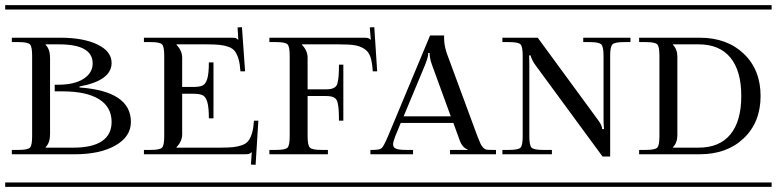

<svg xmlns="http://www.w3.org/2000/svg" viewBox="-29 -728 3026 748"><path d="M-8.8 -708H523.9V-690.9H-8.8ZM-8.8 -17.1H523.9V0H-8.8ZM166 -205.1Q166 -171.9 148.9 -154.8V-152.8H257.8Q330.6 -152.8 368.2 -178.2Q405.8 -203.6 405.8 -252.9Q405.8 -311 356.7 -341.6Q307.6 -372.1 213.9 -372.1H184.1V-397.9H196.8Q260.7 -397.9 296.4 -420.9Q332 -443.8 332 -481Q332 -555.2 201.2 -555.2H148.9V-553.2Q166 -536.1 166 -502.9ZM280.8 -387.2Q481 -373 481 -252.9Q481 -195.8 420.9 -161.4Q360.8 -127 262.2 -127H17.1V-144H43.9Q79.1 -144 87.6 -152.8Q96.2 -161.6 96.2 -196.8V-511.2Q96.2 -546.4 87.6 -555.2Q79.1 -564 43.9 -564H17.1V-581.1H205.1Q296.4 -581.1 351.1 -554.4Q405.8 -527.8 405.8 -482.9Q405.8 -414.1 280.8 -391.1Z M531.7 -581.1H872.6Q884.8 -581.1 888.9 -579.8Q893.1 -578.6 898.4 -573.2H899.4L896.5 -621.1L913.6 -622.1L925.8 -450.2H907.7Q905.8 -479 900.4 -497.6Q895 -516.1 886.5 -527.8Q877.9 -539.6 861.6 -545.4Q845.2 -551.3 826.4 -553.2Q807.6 -555.2 776.9 -555.2H658.7V-553.2Q680.7 -531.2 680.7 -502.9V-389.2H723.6Q748.5 -389.2 760.5 -395Q772.5 -400.9 778.6 -421.4Q784.7 -441.9 784.7 -484.9H802.7V-267.1H784.7Q784.7 -310.1 778.6 -330.6Q772.5 -351.1 760.5 -356.9Q748.5 -362.8 723.6 -362.8H680.7V-205.1Q680.7 -176.8 658.7 -154.8V-152.8H829.6Q860.4 -152.8 879.2 -154.8Q897.9 -156.7 914.3 -162.6Q930.7 -168.5 939.2 -180.2Q947.8 -191.9 953.1 -210.4Q958.5 -229 960.4 -257.8H977.5L966.8 -85.9L948.7 -86.9L951.7 -134.8H950.7Q945.8 -129.9 940.9 -128.4Q936 -127 923.8 -127H531.7V-144H558.6Q593.8 -144 602.3 -152.8Q610.8 -161.6 610.8 -196.8V-511.2Q610.8 -546.4 602.3 -555.2Q593.8 -564 558.6 -564H531.7ZM505.9 -708H1012.7V-690.9H505.9ZM505.9 -17.1H1012.7V0H505.9Z M994.6 -708H1475.6V-690.9H994.6ZM994.6 -17.1H1475.6V0H994.6ZM1020.5 -581.1H1388.2Q1400.4 -581.1 1405 -579.6Q1409.7 -578.1 1414.6 -573.2H1415.5L1411.6 -621.1L1429.2 -622.1L1440.4 -450.2H1423.3Q1420.9 -485.8 1414.1 -506.3Q1407.2 -526.9 1390.1 -537.8Q1373 -548.8 1351.6 -552Q1330.1 -555.2 1291.5 -555.2H1147.5V-553.2Q1169.4 -531.2 1169.4 -502.9V-379.9H1238.3Q1252.9 -379.9 1261.5 -381.8Q1270 -383.8 1276.6 -388.7Q1283.2 -393.6 1286.1 -405.3Q1289.1 -417 1290.3 -432.9Q1291.5 -448.7 1291.5 -476.1H1308.6V-257.8H1291.5Q1291.5 -285.2 1290.3 -301Q1289.1 -316.9 1286.1 -328.6Q1283.2 -340.3 1276.6 -345.2Q1270 -350.1 1261.5 -352.1Q1252.9 -354 1238.3 -354H1169.4V-196.8Q1169.4 -161.6 1178.5 -152.8Q1187.5 -144 1222.7 -144H1248.5V-127H1020.5V-144H1047.4Q1082.5 -144 1091.1 -152.8Q1099.6 -161.6 1099.6 -196.8V-511.2Q1099.6 -546.4 1091.1 -555.2Q1082.5 -564 1047.4 -564H1020.5Z M1396.5 -708H1921.4V-690.9H1396.5ZM1396.5 -17.1H1921.4V0H1396.5ZM1414.1 -127V-144H1425.3Q1450.2 -144 1458 -151.1Q1465.8 -158.2 1480 -191.4Q1481.4 -194.8 1482.4 -196.8L1646.5 -589.8H1701.2V-577.1Q1701.2 -552.7 1711.4 -521L1831.1 -196.8Q1839.8 -175.8 1843 -168.2Q1846.2 -160.6 1853 -153.3Q1859.9 -146 1866.9 -145Q1874 -144 1888.2 -144H1903.3V-127H1724.1V-144H1792.5V-146Q1771.5 -153.3 1761.2 -183.1L1737.3 -249H1532.2L1510.3 -195.8Q1502.4 -174.8 1502.4 -166Q1502.4 -153.3 1513.9 -148.7Q1525.4 -144 1552.2 -144H1580.1V-127ZM1727.1 -274.9 1653.3 -477.1Q1648.4 -490.7 1646.2 -504.2Q1644 -517.6 1645.5 -520V-521H1638.2V-520Q1642.1 -514.2 1627.4 -476.1L1543.5 -274.9Z M1902.3 -708H2453.1V-690.9H1902.3ZM1902.3 -17.1H2453.1V0H1902.3ZM1928.2 -581.1H2065.9L2300.3 -261.2Q2316.9 -239.7 2316.9 -225.1H2324.2Q2322.3 -244.6 2322.3 -267.1V-511.2Q2322.3 -546.4 2313.2 -555.2Q2304.2 -564 2269 -564H2243.2V-581.1H2427.2V-564H2401.4Q2366.2 -564 2357.2 -555.2Q2348.1 -546.4 2348.1 -511.2V-118.2H2318.4L2057.1 -474.1Q2051.3 -481.9 2046.6 -490.7Q2042 -499.5 2040 -504.9Q2038.1 -510.3 2038.1 -512.2H2032.2Q2033.2 -501 2033.2 -470.2V-196.8Q2033.2 -161.6 2042 -152.8Q2050.8 -144 2085.9 -144H2121.1V-127H1928.2V-144H1955.1Q1990.2 -144 1998.8 -152.8Q2007.3 -161.6 2007.3 -196.8V-511.2Q2007.3 -546.4 1998.8 -555.2Q1990.2 -564 1955.1 -564H1928.2Z M2435.1 -708H2977.1V-690.9H2435.1ZM2435.1 -17.1H2977.1V0H2435.1ZM2592.8 -152.8H2692.9Q2773.9 -152.8 2816.4 -204.3Q2858.9 -255.9 2858.9 -354Q2858.9 -452.1 2816.4 -503.7Q2773.9 -555.2 2692.9 -555.2H2592.8V-553.2Q2609.9 -536.1 2609.9 -506.8V-201.2Q2609.9 -171.9 2592.8 -154.8ZM2487.8 -564H2460.9V-581.1H2696.8Q2803.2 -581.1 2868.7 -518.6Q2934.1 -456.1 2934.1 -354Q2934.1 -252 2868.7 -189.5Q2803.2 -127 2696.8 -127H2460.9V-144H2487.8Q2522.9 -144 2531.5 -152.8Q2540 -161.6 2540 -196.8V-511.2Q2540 -546.4 2531.5 -555.2Q2522.9 -564 2487.8 -564Z"/></svg>

Font: FoglihtenFr02
Style: Regular
Weight: 500
Version: Version 0.68